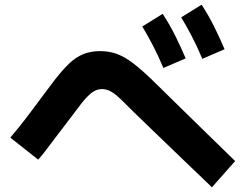

<svg xmlns="http://www.w3.org/2000/svg" viewBox="-20 -828 1040 819"><path d="M983 -141 884 -29Q868 -45 839.5 -72Q811 -99 774 -134.5Q737 -170 692.5 -213Q648 -256 599.5 -302.5Q551 -349 501 -399Q474 -426 454.5 -437Q435 -448 415 -448Q393 -448 374 -434.5Q355 -421 329 -389Q308 -361 282.5 -327.5Q257 -294 231 -260Q205 -226 182.5 -196Q160 -166 143 -147L24 -241Q38 -257 62 -287Q86 -317 113 -353Q140 -389 166 -424Q192 -459 211 -484Q245 -528 274 -556Q303 -584 335 -597Q367 -610 407 -610Q446 -610 478.5 -598Q511 -586 545.5 -560Q580 -534 625 -491Q640 -476 674 -443Q708 -410 751 -367.5Q794 -325 839 -281.5Q884 -238 922 -200.5Q960 -163 983 -141ZM843 -577Q819 -634 797 -675.5Q775 -717 753 -754L840 -808Q870 -762 894 -713.5Q918 -665 938 -618ZM677 -538Q653 -595 631 -636.5Q609 -678 587 -715L674 -769Q704 -723 728 -674.5Q752 -626 772 -579Z"/></svg>

Font: Murecho Thin
Style: Bold
Weight: 700
Version: Version 1.010